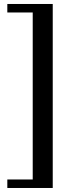

<svg xmlns="http://www.w3.org/2000/svg" viewBox="-20 -767 344 960"><path d="M16.6 172.9V130.4H143.6V-704.6H16.6V-747.1H243.7V172.9Z"/></svg>

Font: Elstob 18pt SemiBold
Style: Regular
Weight: 600
Designer: Peter S. Baker
Version: Version 1.015